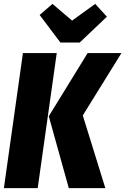

<svg xmlns="http://www.w3.org/2000/svg" viewBox="-21 -968 645 988"><path d="M-1 0 97 -695H271L173 0ZM333 0 230 -370 430 -695H604L405 -374L521 0ZM469 -948 529 -882 389 -749H290L183 -891L249 -948L350 -862Z"/></svg>

Font: Fira Sans Extra Condensed ExtraBold
Style: Italic
Weight: 800
Width: 3
Italic angle: -8°
Designer: Carrois Corporate & Edenspiekermann AG
Foundry: Carrois Corporate GbR & Edenspiekermann AG
Version: Version 4.203